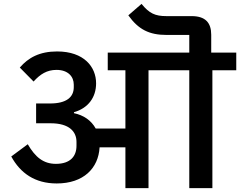

<svg xmlns="http://www.w3.org/2000/svg" viewBox="-20 -969 1237 989"><path d="M272 -24C411 -24 487 -103 493 -210H626V0H745V-607H955V0H1074V-607H1197V-698H1068V-790C1068 -852 1038 -886 967 -886H837C779 -886 749 -900 709 -949L641 -890C693 -817 749 -789 838 -789H955V-698H535V-607H626V-307H473C450 -349 410 -376 361 -386V-391C434 -412 475 -467 475 -540C475 -624 413 -704 274 -704C184 -704 126 -672 82 -621L153 -549C187 -587 222 -609 271 -609C330 -609 360 -575 360 -533V-520C360 -469 323 -436 238 -436H166V-334H241C338 -334 374 -290 374 -238V-218C374 -165 343 -125 268 -125C204 -125 162 -159 123 -226L38 -163C85 -77 160 -24 272 -24Z"/></svg>

Font: IBM Plex Devanagari Medium
Style: Regular
Weight: 600
Designer: Mike Abbink, Paul van der Laan, Pieter van Rosmalen, Erin McLaughlin
Foundry: Bold Monday
Version: Version 1.0